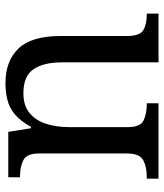

<svg xmlns="http://www.w3.org/2000/svg" viewBox="30 -616 586 685"><g transform="rotate(-90 322.5 -273.0)"><path d="M28 0V-42H36Q70 -42 94 -54.5Q118 -67 118 -114V-426Q118 -470 94.5 -482Q71 -494 38 -494H33V-536H195L208 -455H213Q234 -493 257.5 -512.5Q281 -532 309 -539Q337 -546 369 -546Q448 -546 492.5 -499.5Q537 -453 537 -350V-114Q537 -67 557.5 -54.5Q578 -42 612 -42H617V0H443V-345Q443 -410 418.5 -446Q394 -482 333 -482Q288 -482 261.5 -459.5Q235 -437 223.5 -400Q212 -363 212 -320V-109Q212 -65 235.5 -53.5Q259 -42 292 -42H297V0Z"/></g></svg>

Font: Noto Serif NP Hmong
Style: Regular
Weight: 400
Designer: Dalton Maag Ltd
Foundry: Dalton Maag Ltd
Version: Version 1.001